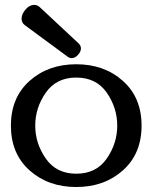

<svg xmlns="http://www.w3.org/2000/svg" viewBox="-20 -750 621 782"><path d="M272.5 -513.2Q263.2 -513.2 254.9 -519.5L81.1 -647.5Q67.9 -657.2 67.9 -673.8Q67.9 -690.4 80.6 -707Q97.7 -730 120.1 -730Q132.3 -730 142.1 -720.7L299.8 -573.7Q309.6 -564.5 309.6 -552.7Q309.6 -540 298.8 -527.8Q286.6 -513.2 272.5 -513.2ZM290.5 11.7Q176.3 11.7 100.3 -56.2Q24.4 -124 24.4 -238.3Q24.4 -352.5 100.3 -420.4Q176.3 -488.3 290.5 -488.3Q404.8 -488.3 480.7 -420.4Q556.6 -352.5 556.6 -238.3Q556.6 -124 480.7 -56.2Q404.8 11.7 290.5 11.7ZM290.5 -42.5Q372.1 -42.5 414.8 -104.2Q457.5 -166 457.5 -238.3Q457.5 -311 414.8 -372.6Q372.1 -434.1 290.5 -434.1Q209.5 -434.1 166.5 -372.6Q123.5 -311 123.5 -238.3Q123.5 -166 166.5 -104.2Q209.5 -42.5 290.5 -42.5Z"/></svg>

Font: Gayathri
Style: Bold
Weight: 700
Designer: Binoy Dominic <binoy.domenic@gmail.com>
Foundry: SMC
Version: Version 1.000